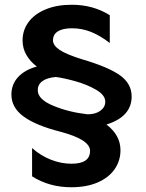

<svg xmlns="http://www.w3.org/2000/svg" viewBox="-20 -738 615 808"><path d="M282 -718Q219 -718 172 -698.5Q125 -679 100 -645Q75 -611 75 -568Q75 -534 91.5 -506Q108 -478 135 -458Q84 -444 56 -413.5Q28 -383 28 -340Q28 -285 79.5 -247.5Q131 -210 233 -184Q297 -167 328 -147Q359 -127 359 -103Q359 -49 281 -49Q237 -49 194 -66Q151 -83 115 -115V4Q187 50 280 50Q344 50 390.5 30Q437 10 462 -25.5Q487 -61 487 -106Q487 -169 428 -214Q534 -247 534 -332Q534 -386 485 -421Q436 -456 327 -488Q259 -509 231 -528Q203 -547 203 -568Q203 -593 223.5 -606Q244 -619 283 -619Q325 -619 363.5 -603.5Q402 -588 442 -557V-674Q372 -718 282 -718ZM423 -310Q423 -287 402.5 -272Q382 -257 348 -257Q269 -266 204 -293Q139 -320 139 -358Q139 -383 159 -397Q179 -411 215 -414Q247 -410 296 -396.5Q345 -383 384 -360.5Q423 -338 423 -310Z"/></svg>

Font: Geom SemiBold
Style: Bold
Weight: 600
Version: Version 1.102